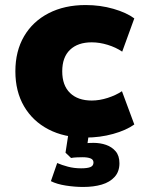

<svg xmlns="http://www.w3.org/2000/svg" viewBox="-20 -535 568 762"><path d="M319 11Q235 11 172.5 -21.5Q110 -54 75.5 -113Q41 -172 41 -252Q41 -332 75.5 -391Q110 -450 173 -482.5Q236 -515 320 -515Q378 -515 430 -500Q482 -485 513 -462L465 -330Q440 -347 407.5 -357Q375 -367 344 -367Q289 -367 258 -337.5Q227 -308 227 -252Q227 -196 258 -166Q289 -136 344 -136Q375 -136 407.5 -146.5Q440 -157 464 -173L513 -41Q481 -18 429 -3.5Q377 11 319 11ZM310 207Q277 207 241.5 201.5Q206 196 182 184L207 112Q225 120 249.5 126.5Q274 133 302 133Q327 133 339 128Q351 123 351 110Q351 98 339 93.5Q327 89 308 89Q300 89 286 89.5Q272 90 262 92L240 71L254 -20H335L323 63L286 41Q297 36 315 34Q333 32 351 32Q378 32 401 40Q424 48 439 65.5Q454 83 454 113Q454 146 435 167Q416 188 384 197.5Q352 207 310 207Z"/></svg>

Font: Nunito Sans 8pt Black
Style: Regular
Weight: 900
Version: Version 3.101;gftools[0.9.27]